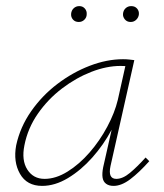

<svg xmlns="http://www.w3.org/2000/svg" viewBox="-20 -605 537 629"><path d="M118 4Q68 4 45.5 -35.5Q23 -75 33 -129Q46 -189 82 -240.5Q118 -292 168 -330Q218 -368 274 -389.5Q330 -411 383 -411Q394 -411 403 -410Q412 -409 420 -408L342 -61Q333 -19 361 -19Q382 -19 405.5 -38.5Q429 -58 457 -89L469 -77Q436 -40 407 -18Q378 4 352 4Q337 4 327.5 -3Q318 -10 316 -23.5Q314 -37 318 -57L360 -243L383 -277Q372 -229 345.5 -179.5Q319 -130 282 -88.5Q245 -47 202.5 -21.5Q160 4 118 4ZM126 -19Q163 -19 201.5 -43Q240 -67 273.5 -105.5Q307 -144 331.5 -190Q356 -236 366 -278L393 -399L406 -386Q401 -388 392 -388.5Q383 -389 375 -389Q329 -389 279 -369.5Q229 -350 183 -315Q137 -280 104 -232.5Q71 -185 60 -129Q50 -80 69.5 -49.5Q89 -19 126 -19ZM238 -533Q226 -533 219 -541Q212 -549 213 -560Q214 -571 221.5 -578Q229 -585 240 -585Q251 -585 258 -577Q265 -569 264 -558Q264 -548 256.5 -540.5Q249 -533 238 -533ZM408 -533Q396 -533 389 -541.5Q382 -550 383 -560Q384 -571 391.5 -578Q399 -585 410 -585Q422 -585 429 -577Q436 -569 435 -558Q434 -548 426.5 -540.5Q419 -533 408 -533Z"/></svg>

Font: Ysabeau Office Thin
Style: Italic
Weight: 250
Italic angle: -12°
Designer: Christian Thalmann (Catharsis Fonts)
Version: Version 2.001;gftools[0.9.30]; featfreeze: tnum,lnum,ss02